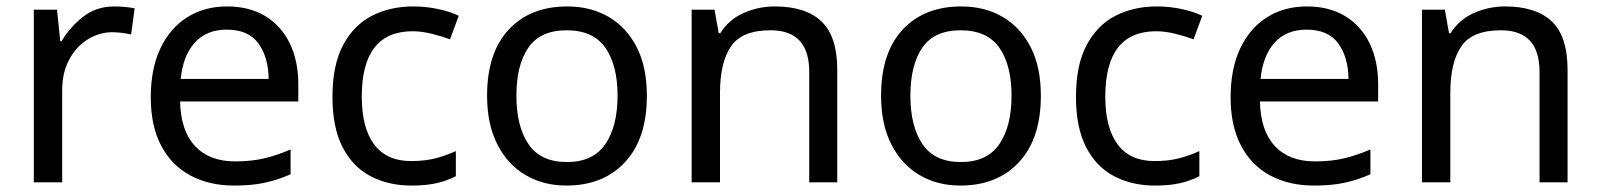

<svg xmlns="http://www.w3.org/2000/svg" viewBox="-20 -566 4967 596"><path d="M335 -546Q350 -546 367.5 -544.5Q385 -543 398 -540L387 -459Q374 -462 358.5 -464Q343 -466 329 -466Q288 -466 252 -443.5Q216 -421 194.5 -380.5Q173 -340 173 -286V0H85V-536H157L167 -438H171Q197 -482 238 -514Q279 -546 335 -546Z M685 -546Q754 -546 803.5 -516Q853 -486 879.5 -431.5Q906 -377 906 -304V-251H539Q541 -160 585.5 -112.5Q630 -65 710 -65Q761 -65 800.5 -74.5Q840 -84 882 -102V-25Q841 -7 801 1.5Q761 10 706 10Q630 10 571.5 -21Q513 -52 480.5 -113.5Q448 -175 448 -264Q448 -352 477.5 -415Q507 -478 560.5 -512Q614 -546 685 -546ZM684 -474Q621 -474 584.5 -433.5Q548 -393 541 -321H814Q813 -389 782 -431.5Q751 -474 684 -474Z M1257 10Q1186 10 1130.5 -19Q1075 -48 1043.5 -109Q1012 -170 1012 -265Q1012 -364 1045 -426Q1078 -488 1134.5 -517Q1191 -546 1263 -546Q1304 -546 1342 -537.5Q1380 -529 1404 -517L1377 -444Q1353 -453 1321 -461Q1289 -469 1261 -469Q1103 -469 1103 -266Q1103 -169 1141.5 -117.5Q1180 -66 1256 -66Q1300 -66 1333.5 -75Q1367 -84 1395 -97V-19Q1368 -5 1335.5 2.5Q1303 10 1257 10Z M1988 -269Q1988 -136 1920.5 -63Q1853 10 1738 10Q1667 10 1611.5 -22.5Q1556 -55 1524 -117.5Q1492 -180 1492 -269Q1492 -402 1559 -474Q1626 -546 1741 -546Q1814 -546 1869.5 -513.5Q1925 -481 1956.5 -419.5Q1988 -358 1988 -269ZM1583 -269Q1583 -174 1620.5 -118.5Q1658 -63 1740 -63Q1821 -63 1859 -118.5Q1897 -174 1897 -269Q1897 -364 1859 -418Q1821 -472 1739 -472Q1657 -472 1620 -418Q1583 -364 1583 -269Z M2385 -546Q2481 -546 2530 -499.5Q2579 -453 2579 -349V0H2492V-343Q2492 -472 2372 -472Q2283 -472 2249 -422Q2215 -372 2215 -278V0H2127V-536H2198L2211 -463H2216Q2242 -505 2288 -525.5Q2334 -546 2385 -546Z M3211 -269Q3211 -136 3143.5 -63Q3076 10 2961 10Q2890 10 2834.5 -22.5Q2779 -55 2747 -117.5Q2715 -180 2715 -269Q2715 -402 2782 -474Q2849 -546 2964 -546Q3037 -546 3092.5 -513.5Q3148 -481 3179.5 -419.5Q3211 -358 3211 -269ZM2806 -269Q2806 -174 2843.5 -118.5Q2881 -63 2963 -63Q3044 -63 3082 -118.5Q3120 -174 3120 -269Q3120 -364 3082 -418Q3044 -472 2962 -472Q2880 -472 2843 -418Q2806 -364 2806 -269Z M3565 10Q3494 10 3438.5 -19Q3383 -48 3351.5 -109Q3320 -170 3320 -265Q3320 -364 3353 -426Q3386 -488 3442.5 -517Q3499 -546 3571 -546Q3612 -546 3650 -537.5Q3688 -529 3712 -517L3685 -444Q3661 -453 3629 -461Q3597 -469 3569 -469Q3411 -469 3411 -266Q3411 -169 3449.5 -117.5Q3488 -66 3564 -66Q3608 -66 3641.5 -75Q3675 -84 3703 -97V-19Q3676 -5 3643.5 2.5Q3611 10 3565 10Z M4037 -546Q4106 -546 4155.5 -516Q4205 -486 4231.5 -431.5Q4258 -377 4258 -304V-251H3891Q3893 -160 3937.5 -112.5Q3982 -65 4062 -65Q4113 -65 4152.5 -74.5Q4192 -84 4234 -102V-25Q4193 -7 4153 1.5Q4113 10 4058 10Q3982 10 3923.5 -21Q3865 -52 3832.5 -113.5Q3800 -175 3800 -264Q3800 -352 3829.5 -415Q3859 -478 3912.5 -512Q3966 -546 4037 -546ZM4036 -474Q3973 -474 3936.5 -433.5Q3900 -393 3893 -321H4166Q4165 -389 4134 -431.5Q4103 -474 4036 -474Z M4652 -546Q4748 -546 4797 -499.5Q4846 -453 4846 -349V0H4759V-343Q4759 -472 4639 -472Q4550 -472 4516 -422Q4482 -372 4482 -278V0H4394V-536H4465L4478 -463H4483Q4509 -505 4555 -525.5Q4601 -546 4652 -546Z"/></svg>

Font: Noto Sans Pahawh Hmong
Style: Regular
Weight: 400
Designer: Monotype Design Team
Foundry: Monotype Imaging Inc.
Version: Version 2.001; ttfautohint (v1.8.4.7-5d5b)